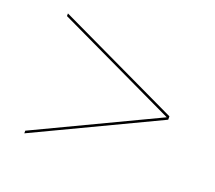

<svg xmlns="http://www.w3.org/2000/svg" viewBox="-82 -710 725 647"><g transform="rotate(20 280.0 -387.0)"><path d="M500 -393.5V-381.5L60 -172.5V-182L492.5 -387.5L60 -593V-602.5Z"/></g></svg>

Font: Bodoni* 24pt Fatface
Style: Regular
Weight: 900
Version: Version 2.3